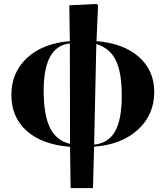

<svg xmlns="http://www.w3.org/2000/svg" viewBox="-20 -738 845 981"><path d="M340.8 223.1 337.9 12.2Q195.8 1 116.9 -68.8Q38.1 -138.7 38.1 -252.9Q38.1 -368.2 118.4 -442.4Q198.7 -516.6 336.9 -527.8L334 -710.9L473.1 -717.8L481 -710.9L473.1 -527.8Q610.8 -516.6 689.5 -447.3Q768.1 -377.9 768.1 -268.1Q768.1 -151.4 684.1 -75Q600.1 1.5 460.9 11.2L455.1 223.1ZM337.9 -2.9 336.9 -516.1Q203.1 -502 203.1 -274.9Q203.1 -149.9 235.6 -84.7Q268.1 -19.5 337.9 -2.9ZM460.9 1Q533.7 -6.3 567.9 -66.4Q602.1 -126.5 602.1 -249Q602.1 -368.7 571.5 -430.4Q541 -492.2 472.2 -513.2Z"/></svg>

Font: Display Regular
Style: Bold
Weight: 700
Designer: Latin by Veronika Burian and Jose Scaglione. Greek by Irene Vlachou. Cyrillic by Vera Evstafieva.
Foundry: TypeTogether
Version: Version 3.002